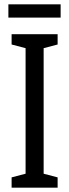

<svg xmlns="http://www.w3.org/2000/svg" viewBox="-20 -966 323 893"><path d="M262 -946H19V-884H262ZM248 -93V-141L183 -158V-742L248 -759V-807H34V-759L99 -742V-158L34 -141V-93Z"/></svg>

Font: Noto Sans Kannada UI ExtraCondensed
Style: Regular
Weight: 400
Width: 2
Designer: Jelle Bosma - Monotype Design Team
Foundry: Monotype Imaging Inc.
Version: Version 2.005